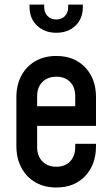

<svg xmlns="http://www.w3.org/2000/svg" viewBox="-20 -800 484 832"><path d="M224 12.5Q172.5 12.5 133.5 -10Q94.5 -32.5 72.8 -73Q51 -113.5 51 -167V-378.5Q51 -432 72.8 -472.5Q94.5 -513 133.5 -535.2Q172.5 -557.5 224 -557.5Q302 -557.5 349 -508.2Q396 -459 396 -378.5V-254.5H126V-339.5H306V-383.5Q306 -421.5 284.2 -444.5Q262.5 -467.5 224 -467.5Q186 -467.5 163.5 -444.5Q141 -421.5 141 -383.5V-162Q141 -124.5 163.5 -101Q186 -77.5 224 -77.5Q262.5 -77.5 284.2 -101Q306 -124.5 306 -162V-177H396V-167Q396 -86.5 349 -37Q302 12.5 224 12.5ZM224 -658Q173.5 -658 140.8 -688.8Q108 -719.5 108 -769.5V-780H171.5V-769.5Q171.5 -745 186.5 -730.2Q201.5 -715.5 224 -715.5Q246.5 -715.5 261 -730.2Q275.5 -745 275.5 -769.5V-780H339V-769.5Q339 -719.5 307 -688.8Q275 -658 224 -658Z"/></svg>

Font: Mohave Medium
Style: Regular
Weight: 500
Designer: Gumpita Rahayu
Foundry: Tokotype
Version: Version 2.003